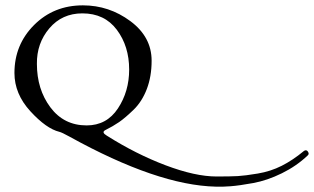

<svg xmlns="http://www.w3.org/2000/svg" viewBox="-20 -480 1174 718"><path d="M288 -430Q212 -430 164.5 -374Q117 -318 118 -241Q118 -146 168.5 -78.5Q219 -11 304 -11Q379 -11 421 -74.5Q463 -138 463 -220Q463 -307 417 -368.5Q371 -430 288 -430ZM240 31Q211 15 202 13Q153 1 93.5 -64Q34 -129 34 -207Q34 -313 107.5 -386.5Q181 -460 290 -460Q388 -460 467.5 -401Q547 -342 547 -253Q547 -194 529 -147Q511 -100 479.5 -69.5Q448 -39 425.5 -23.5Q403 -8 373 7Q359 15 379 27Q488 96 599 138Q710 180 790 180Q843 180 869.5 178.5Q896 177 944 169Q992 161 1033.5 140Q1075 119 1116 85Q1124 79 1130 85Q1138 95 1131 101Q1089 141 1034 168Q979 195 927 204.5Q875 214 842.5 216.5Q810 219 787 218Q569 213 240 31Z"/></svg>

Font: EB Garamond
Style: SC
Weight: 400
Version: Version 000.010